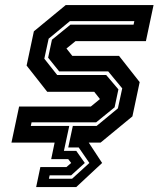

<svg xmlns="http://www.w3.org/2000/svg" viewBox="-20 -560 623 754"><path d="M122 174.5 138.5 96H241L259.5 80L248 65H181L194.5 0H25L55 -141.5H336.5L372.5 -171L350 -199.5H165.5L84.5 -302.5L113 -437L238 -540H583L553 -398.5H276.5L241 -369.5L264 -340.5H447.5L528.5 -237.5L500 -103L375 0H328.5L381 80L279.5 174.5ZM172 142H263L331 80L289 19H248L266 -65.5H359.5L443 -134.5L460 -213L405 -279.5H212.5L169 -333.5L184 -404L256.5 -463H504.5L507.5 -477H254.5L171 -408L154 -329.5L204.5 -265.5H397L445 -209L430 -138.5L357.5 -79.5H104L101 -65.5H252L231 32.5H279.5L313 80L259.5 128.5H175Z"/></svg>

Font: Tourney
Style: Bold Italic
Weight: 700
Italic angle: -12°
Version: Version 1.015